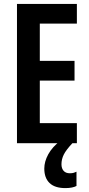

<svg xmlns="http://www.w3.org/2000/svg" viewBox="-20 -734 458 984"><path d="M374 0H67V-714H374V-613H184V-422H362V-321H184V-103H374ZM295 108Q295 129 306 141.5Q317 154 338 154Q350 154 358 151.5Q366 149 372 146V219Q363 224 348.5 227Q334 230 315 230Q261 230 234 204Q207 178 207 130Q207 94 227.5 56.5Q248 19 291 -14L351 0Q319 34 307 58Q295 82 295 108Z"/></svg>

Font: Noto Sans Arabic ExtCond SemBd
Style: Regular
Weight: 600
Width: 2
Designer: Monotype Design Team, Nadine Chahine, Nizar Qandah and Khaled Hosny
Foundry: Monotype Imaging Inc.
Version: Version 2.012; ttfautohint (v1.8.4.7-5d5b)